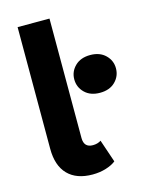

<svg xmlns="http://www.w3.org/2000/svg" viewBox="-114 -810 678 890"><g transform="rotate(-15 225.0 -365.0)"><path d="M219 10Q142 10 100.5 -32.5Q59 -75 59 -156V-740H212V-167Q212 -121 255 -121Q278 -121 294 -132L331 -23Q314 -9 284 0.5Q254 10 219 10ZM350 -347Q304 -347 277 -373.5Q250 -400 250 -438Q250 -475 277 -501.5Q304 -528 350 -528Q396 -528 423 -501.5Q450 -475 450 -438Q450 -400 423 -373.5Q396 -347 350 -347Z"/></g></svg>

Font: Livvic
Style: Bold
Weight: 700
Designer: Jacques Le Bailly, Baron von Fonthausen
Version: Version 1.001; ttfautohint (v1.8.2)